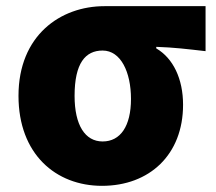

<svg xmlns="http://www.w3.org/2000/svg" viewBox="-20 -589 700 623"><path d="M311 14C465 14 574 -87 574 -249C574 -333 542 -400 487 -432V-437C546 -435 585 -430 647 -423V-569H319C176 -569 40 -474 40 -278C40 -89 161 14 311 14ZM313 -130C256 -130 222 -183 222 -278C222 -384 257 -425 313 -425C372 -425 405 -355 405 -268C405 -180 371 -130 313 -130Z"/></svg>

Font: Noto Sans HK Black
Style: Regular
Weight: 900
Designer: Ryoko NISHIZUKA 西塚涼子 (kana, bopomofo & ideographs); Paul D. Hunt (Latin, Greek & Cyrillic); Sandoll Communications 산돌커뮤니
Foundry: Adobe
Version: Version 2.004;hotconv 1.0.118;makeotfexe 2.5.65603